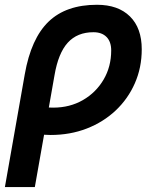

<svg xmlns="http://www.w3.org/2000/svg" viewBox="-29 -547 635 792"><path d="M371.1 -527.3Q458.5 -527.3 507.1 -479.2Q555.7 -431.2 555.7 -343.8Q555.7 -268.1 527.3 -203.6Q499 -139.2 448.2 -91.3Q397.5 -43.5 328.9 -16.8Q260.3 9.8 179.7 9.8Q166.5 9.8 152.8 8.8L114.7 224.6H-8.8L73.2 -240.7Q99.1 -388.2 171.4 -457.8Q243.7 -527.3 371.1 -527.3ZM195.8 -236.3 172.4 -103.5Q181.2 -103 190.4 -103Q258.8 -103 312.7 -134Q366.7 -165 398.2 -218.5Q429.7 -272 429.7 -338.9Q429.7 -375 410.4 -394.5Q391.1 -414.1 356.4 -414.1Q290 -414.1 250.7 -371.1Q211.4 -328.1 195.8 -236.3Z"/></svg>

Font: Cascadia Code NF SemiBold
Style: Italic
Weight: 600
Italic angle: -10°
Monospace: yes
Designer: Aaron Bell
Foundry: Saja Typeworks
Version: Version 2404.023; ttfautohint (v1.8.4)